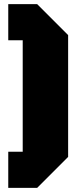

<svg xmlns="http://www.w3.org/2000/svg" viewBox="-20 -770 380 930"><path d="M310 -600V-10L160 140H20V-35H90V-575H20V-750H160Z"/></svg>

Font: Tektur Condensed Black
Style: Regular
Weight: 900
Width: 3
Designer: Adam Jagosz
Foundry: Adam Jagosz
Version: Version 1.005;gftools[0.9.30]